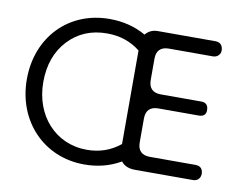

<svg xmlns="http://www.w3.org/2000/svg" viewBox="-74 -747 1083 863"><g transform="rotate(10 468.0 -316.0)"><path d="M360 16C421 16 476 2 526 -27C539 -9 561 0 590 0H854C878 0 888 -18 888 -34C888 -50 881 -69 854 -69H645C608 -69 589 -88 589 -125V-234C589 -271 608 -290 645 -290H829C851 -290 862 -300 862 -320C862 -343 851 -354 829 -354H645C608 -354 589 -373 589 -410V-507C589 -544 608 -563 645 -563H846C866 -563 880 -578 880 -595C880 -615 870 -632 846 -632H582C559 -632 540 -623 526 -606C477 -634 422 -648 360 -648C174 -648 40 -510 40 -317C40 -126 175 16 360 16ZM512 -104C469 -69 419 -51 360 -51C217 -51 115 -164 115 -317C115 -396 138 -460 184 -509C230 -558 289 -582 360 -582C419 -582 469 -565 512 -531Z"/></g></svg>

Font: Dongle Light
Style: Regular
Weight: 300
Designer: Yanghee Ryu
Foundry: Yanghee Ryu
Version: Version 2.000